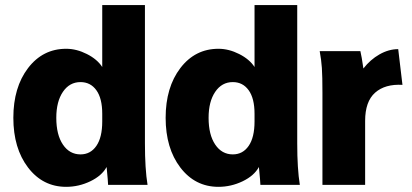

<svg xmlns="http://www.w3.org/2000/svg" viewBox="-20 -723 1611 751"><path d="M379.9 -460.9V-703.1H546.9V-162.1Q546.9 -62.5 557.1 0H402.8Q402.8 -10.3 397 -69.8Q378.4 -35.6 333.3 -13.9Q288.1 7.8 238.8 7.8Q147.5 7.8 89.8 -67.6Q32.2 -143.1 32.2 -262.2Q32.2 -381.3 89.8 -456.8Q147.5 -532.2 238.8 -532.2Q279.3 -532.2 319.8 -511.7Q360.4 -491.2 379.9 -460.9ZM379.9 -248V-277.8Q379.9 -338.4 356.9 -370.1Q334 -401.9 294.9 -401.9Q252 -401.9 226.1 -363.8Q200.2 -325.7 200.2 -262.2Q200.2 -195.8 226.1 -157.5Q252 -119.1 294.9 -119.1Q334 -119.1 356.9 -152.3Q379.9 -185.5 379.9 -248Z M975.6 -460.9V-703.1H1142.6V-162.1Q1142.6 -62.5 1152.8 0H998.5Q998.5 -10.3 992.7 -69.8Q974.1 -35.6 929 -13.9Q883.8 7.8 834.5 7.8Q743.2 7.8 685.5 -67.6Q627.9 -143.1 627.9 -262.2Q627.9 -381.3 685.5 -456.8Q743.2 -532.2 834.5 -532.2Q875 -532.2 915.5 -511.7Q956.1 -491.2 975.6 -460.9ZM975.6 -248V-277.8Q975.6 -338.4 952.6 -370.1Q929.7 -401.9 890.6 -401.9Q847.7 -401.9 821.8 -363.8Q795.9 -325.7 795.9 -262.2Q795.9 -195.8 821.8 -157.5Q847.7 -119.1 890.6 -119.1Q929.7 -119.1 952.6 -152.3Q975.6 -185.5 975.6 -248Z M1230.5 -522.9H1389.6Q1394.5 -503.4 1401.4 -455.1Q1428.2 -489.7 1464.4 -510.3Q1500.5 -530.8 1537.6 -530.8L1554.2 -391.1Q1486.3 -395 1447.3 -360.6Q1408.2 -326.2 1408.2 -250V0H1241.2V-359.9Q1241.2 -425.3 1239 -457.3Q1236.8 -489.3 1230.5 -522.9Z"/></svg>

Font: LT Superior Black
Style: Regular
Weight: 900
Designer: Daniel Lyons
Foundry: LyonsType
Version: Version 2.005